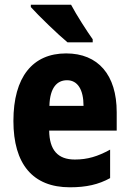

<svg xmlns="http://www.w3.org/2000/svg" viewBox="-20 -786 550 816"><path d="M282 -766H111V-756C142 -721 228 -638 267 -606H374V-619C351 -651 304 -724 282 -766ZM261 -559C119 -559 37 -459 37 -272C37 -89 119 10 277 10C347 10 399 -2 448 -29V-150C395 -121 352 -108 298 -108C225 -108 190 -149 189 -231H476V-309C476 -468 397 -559 261 -559ZM265 -445C310 -445 335 -405 335 -336H190C192 -413 222 -445 265 -445Z"/></svg>

Font: Noto Sans Georgian Condensed ExtraBold
Style: Regular
Weight: 800
Width: 3
Designer: Monotype Design Team, Akaki Razmadze
Foundry: Google LLC
Version: Version 2.005